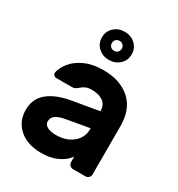

<svg xmlns="http://www.w3.org/2000/svg" viewBox="-182 -878 934 1007"><g transform="rotate(30 285.5 -375.0)"><path d="M34 0ZM507 -321V-27Q507 -16 499 -8Q491 0 480 0H404Q393 0 385 -8Q377 -16 377 -27V-60Q354 -28 313.5 -9Q273 10 216 10Q132 10 83 -33.5Q34 -77 34 -146Q34 -213 81.5 -252.5Q129 -292 214 -307L377 -335Q377 -373 351.5 -391.5Q326 -410 283 -410Q260 -410 245.5 -403.5Q231 -397 217 -384Q202 -370 184 -370H91Q81 -370 74.5 -376.5Q68 -383 69 -392Q75 -423 100.5 -455Q126 -487 172.5 -508.5Q219 -530 283 -530Q386 -530 446.5 -476Q507 -422 507 -321ZM377 -232 241 -208Q201 -201 182.5 -187.5Q164 -174 164 -151Q164 -131 184.5 -120.5Q205 -110 236 -110Q280 -110 312 -126Q344 -142 360.5 -167.5Q377 -193 377 -222ZM370 -675Q370 -638 344 -614Q318 -590 280 -590Q242 -590 216 -614Q190 -638 190 -675Q190 -712 216 -736Q242 -760 280 -760Q318 -760 344 -736Q370 -712 370 -675ZM310 -675Q310 -688 301.5 -696.5Q293 -705 280 -705Q267 -705 258.5 -696.5Q250 -688 250 -675Q250 -662 258.5 -653.5Q267 -645 280 -645Q293 -645 301.5 -653.5Q310 -662 310 -675Z"/></g></svg>

Font: Hezaedrus Medium
Style: Regular
Weight: 500
Designer: Hubert & Fischer
Foundry: Hubert & Fischer
Version: Version 1.10;September 3, 2019;FontCreator 11.5.0.2425 64-bi